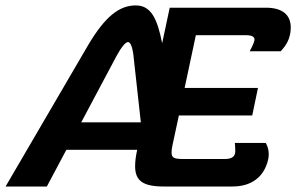

<svg xmlns="http://www.w3.org/2000/svg" viewBox="-37 -678 1077 698"><path d="M475 -233.3H258.3L382.5 -466.7C382.5 -466.7 411.7 -525 428.3 -525C445 -525 449.2 -466.7 449.2 -466.7ZM580 -650 552.5 -520.8C535 -609.2 512.5 -658.3 456.7 -658.3C396.7 -658.3 345.8 -618.3 285 -516.7L-16.7 0H133.3L204.2 -133.3H461.7C456.7 -110 454.2 -90.8 454.2 -74.2C454.2 -20.8 482.5 0 558.3 0H808.3C877.5 0 924.2 -35 938.3 -100C939.2 -105.8 940 -111.7 940 -116.7C940 -141.7 929.2 -158.3 929.2 -158.3H816.7C816.7 -158.3 818.3 -145 818.3 -132.5C818.3 -128.3 818.3 -124.2 817.5 -120.8C815 -108.3 805 -100 780 -100H630C597.5 -100 586.7 -103.3 586.7 -123.3C586.7 -130 587.5 -139.2 590 -150L613.3 -258.3H880L900.8 -358.3H634.2L675 -550H858.3C880 -550 888.3 -543.3 888.3 -534.2C888.3 -532.5 887.5 -530.8 887.5 -529.2C885 -517.5 870.8 -491.7 870.8 -491.7H983.3C983.3 -491.7 1010 -516.7 1016.7 -550C1019.2 -560 1020 -570 1020 -578.3C1020 -625 988.3 -650 930 -650Z"/></svg>

Font: BoonHome
Style: Bold Oblique
Weight: 700
Italic angle: -12°
Designer: Sungsit Sawaiwan
Foundry: Sungsit Sawaiwan
Version: Version 0.2